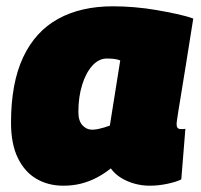

<svg xmlns="http://www.w3.org/2000/svg" viewBox="-20 -580 639 610"><path d="M456 10Q431 10 407.5 3.5Q384 -3 364.5 -15Q345 -27 332 -45Q311 -28 287 -15.5Q263 -3 237 3.5Q211 10 181 10Q133 10 95.5 -12Q58 -34 36.5 -78.5Q15 -123 15 -190Q15 -316 53.5 -398Q92 -480 164.5 -520Q237 -560 339 -560Q372 -560 407.5 -557Q443 -554 477.5 -548Q512 -542 542 -535.5Q572 -529 594 -521Q580 -433 570.5 -373.5Q561 -314 555 -278Q549 -242 546 -223Q543 -204 542 -196Q541 -188 541 -186Q541 -178 544 -174Q547 -170 555 -170Q558 -170 562 -170Q566 -170 569 -171L556 -10Q540 -2 511.5 4Q483 10 456 10ZM329 -181 362 -388Q352 -392 341 -393Q330 -394 319 -394Q294 -394 273.5 -371.5Q253 -349 241 -310.5Q229 -272 229 -224Q229 -196 242 -182Q255 -168 272 -168Q282 -168 291.5 -170Q301 -172 311 -175Q321 -178 329 -181Z"/></svg>

Font: Georama ExtraCondensed Thin Black
Style: Italic
Weight: 900
Italic angle: -9°
Version: Version 1.001